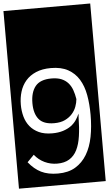

<svg xmlns="http://www.w3.org/2000/svg" viewBox="-82 -961 692 1217"><g transform="rotate(-5 264.0 -352.0)"><path d="M46 -316Q46 -276 56 -240Q66 -204 88 -177Q110 -150 144.5 -134Q179 -118 229 -118Q268 -118 298 -127.5Q328 -137 349 -152.5Q370 -168 383.5 -188Q397 -208 405 -228Q405 -226 405 -217.5Q405 -209 404 -207Q403 -139 395.5 -86.5Q388 -34 370 2Q352 38 321 57Q290 76 244 76Q201 76 163.5 58Q126 40 100 7L57 51Q93 96 136.5 117.5Q180 139 243 139Q309 139 354 112Q399 85 427.5 37.5Q456 -10 468.5 -74.5Q481 -139 481 -214Q481 -282 470.5 -340Q460 -398 434 -440.5Q408 -483 364.5 -507Q321 -531 256 -531Q201 -531 161 -514Q121 -497 95.5 -467.5Q70 -438 58 -399Q46 -360 46 -316ZM120 -319Q120 -388 151 -426.5Q182 -465 254 -465Q291 -465 316.5 -454.5Q342 -444 359 -425Q376 -406 385.5 -379.5Q395 -353 400 -321Q398 -298 389 -273.5Q380 -249 362 -228.5Q344 -208 316 -194.5Q288 -181 247 -181Q179 -181 149.5 -217Q120 -253 120 -319ZM-12 -917H540V213H-12Z"/></g></svg>

Font: Zilla Slab Regular Highlight
Style: Regular
Weight: 410
Designer: Typotheque Type Foundry
Foundry: Typotheque type foundry
Version: Version 1.0; 2017